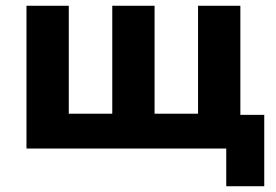

<svg xmlns="http://www.w3.org/2000/svg" viewBox="-20 -516 960 667"><path d="M766 131V0H72V-496H219V-121H370V-496H517V-121H668V-496H815V-117H898V131Z"/></svg>

Font: Nunito Sans 10pt ExtraBold
Style: Regular
Weight: 800
Designer: Vernon Adams
Foundry: Vernon Adams
Version: Version 3.101;gftools[0.9.27]